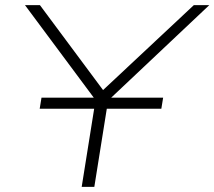

<svg xmlns="http://www.w3.org/2000/svg" viewBox="-20 -725 832 745"><path d="M297 0 354 -357 361 -323 77 -705H135L384 -370H374L732 -705H792L387 -323L403 -357L346 0ZM134 -303 141 -346H613L606 -303Z"/></svg>

Font: Nunito Sans 10pt Expanded ExtraLight
Style: Italic
Weight: 250
Width: 7
Italic angle: -9°
Designer: Vernon Adams
Foundry: Vernon Adams
Version: Version 3.101;gftools[0.9.27]